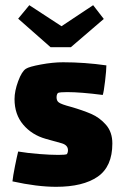

<svg xmlns="http://www.w3.org/2000/svg" viewBox="-20 -709 469 740"><path d="M196 11Q123 11 28 -10Q30 -30 37.5 -67.5Q45 -105 50 -125Q86 -119 130 -115.5Q174 -112 205 -112Q232 -112 238 -115Q239 -116 240.5 -120.5Q242 -125 242 -130Q242 -150 217 -157Q209 -159 156 -174Q103 -189 69.5 -228.5Q36 -268 36 -327Q36 -358 50 -396Q64 -434 80 -444Q92 -452 138 -460.5Q184 -469 223 -469Q306 -469 390 -457Q390 -439 385 -396.5Q380 -354 376 -343Q291 -354 239 -354Q212 -354 204 -351Q202 -350 200 -345.5Q198 -341 198 -334Q198 -320 207 -314Q216 -307 254 -297Q299 -284 331.5 -270Q364 -256 388.5 -228Q413 -200 413 -156Q413 -67 356.5 -28Q300 11 196 11ZM380 -636 253 -527H175L50 -637L93 -689L217 -608L339 -689Z"/></svg>

Font: Lalezar
Style: Regular
Weight: 400
Designer: Borna Izadpanah
Foundry: Borna Izadpanah
Version: Version 1.003